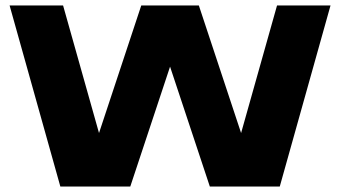

<svg xmlns="http://www.w3.org/2000/svg" viewBox="-20 -680 1240 700"><path d="M15 -660H210L341 -195L495 -660H705L859 -195L990 -660H1185L1000 0H745L600 -437L455 0H200Z"/></svg>

Font: Xolonium
Style: Bold
Weight: 700
Designer: Severin Meyer
Version: Version 4.2